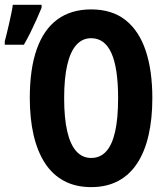

<svg xmlns="http://www.w3.org/2000/svg" viewBox="-27 -764 693 794"><path d="M603 -357.9Q603 -272.9 587.4 -204.8Q571.8 -136.7 540.5 -88.9Q509.3 -41 461.7 -15.6Q414.1 9.8 350.1 9.8Q285.6 9.8 237.8 -15.9Q189.9 -41.5 158.7 -89.8Q127.4 -138.2 111.8 -206.1Q96.2 -273.9 96.2 -358.9Q96.2 -479 125 -560.5Q153.8 -642.1 210.4 -683.6Q267.1 -725.1 350.1 -725.1Q436.5 -725.1 492.4 -680.7Q548.3 -636.2 575.7 -554Q603 -471.7 603 -357.9ZM238.3 -357.9Q238.3 -275.9 251 -220.9Q263.7 -166 288.6 -138.4Q313.5 -110.8 350.1 -110.8Q387.2 -110.8 411.9 -137.7Q436.5 -164.6 449 -219.2Q461.4 -273.9 461.4 -357.9Q461.4 -483.4 433.6 -544.7Q405.8 -606 350.1 -606Q313.5 -606 288.6 -578.1Q263.7 -550.3 251 -495.1Q238.3 -439.9 238.3 -357.9ZM-7.3 -579.1V-593.3Q-4.4 -603.5 0.7 -624.3Q5.9 -645 11.2 -668.9Q16.6 -692.9 20.8 -713.4Q24.9 -733.9 25.9 -744.1H145V-731.9Q135.3 -708 123.5 -681.9Q111.8 -655.8 98.9 -629.6Q85.9 -603.5 71.8 -579.1Z"/></svg>

Font: Open Sans Condensed
Style: Regular
Weight: 400
Width: 3
Designer: Monotype Design Team
Foundry: Monotype Imaging Inc.
Version: Version 3.000